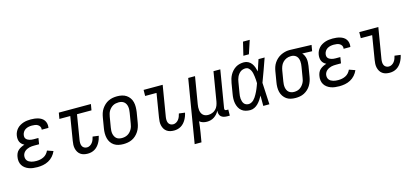

<svg xmlns="http://www.w3.org/2000/svg" viewBox="-73 -1344 4646 2150"><g transform="rotate(-15 2250.0 -269.5)"><path d="M207 8Q181 8 156 5Q131 2 108 -6.5Q85 -15 65.5 -29.5Q46 -44 33.5 -64.5Q21 -85 17.5 -110.5Q14 -136 19 -162Q22 -181 30.5 -200.5Q39 -220 55 -234Q71 -248 90 -257.5Q109 -267 129 -273Q113 -281 100 -293Q87 -305 80 -321Q73 -337 71.5 -355.5Q70 -374 73 -393Q76 -414 85.5 -434Q95 -454 110 -470.5Q125 -487 145 -498.5Q165 -510 185.5 -516.5Q206 -523 227.5 -525.5Q249 -528 270 -528Q292 -528 313 -525.5Q334 -523 354.5 -517Q375 -511 392.5 -500Q410 -489 421.5 -472.5Q433 -456 437.5 -435Q442 -414 439 -392L437 -385H359L360 -388Q363 -406 354.5 -421Q346 -436 331.5 -444.5Q317 -453 299.5 -455.5Q282 -458 264 -458Q246 -458 227.5 -454.5Q209 -451 192 -441.5Q175 -432 164 -415.5Q153 -399 150 -381Q148 -369 149.5 -357Q151 -345 158 -336Q165 -327 175 -321Q185 -315 196.5 -311.5Q208 -308 220 -306.5Q232 -305 244 -305H300L289 -235H233Q219 -235 204.5 -234Q190 -233 176 -229.5Q162 -226 148.5 -219.5Q135 -213 123.5 -203.5Q112 -194 104.5 -180.5Q97 -167 95 -153Q93 -138 96 -123.5Q99 -109 107.5 -98Q116 -87 128.5 -80Q141 -73 154.5 -69Q168 -65 183 -63.5Q198 -62 213 -62Q234 -62 255 -66Q276 -70 296.5 -80Q317 -90 332 -107Q347 -124 356 -144L425 -120Q412 -89 388.5 -62.5Q365 -36 334.5 -20Q304 -4 271.5 2Q239 8 207 8Z M790 8Q767 8 745.5 3Q724 -2 706.5 -14.5Q689 -27 678 -45.5Q667 -64 662 -85.5Q657 -107 658 -130Q659 -153 663 -175L708 -450H582L594 -520H966L954 -450H786L739 -164Q736 -146 736.5 -128Q737 -110 744 -94.5Q751 -79 766 -70.5Q781 -62 799 -62Q817 -62 833.5 -71.5Q850 -81 861.5 -96Q873 -111 879.5 -128.5Q886 -146 890 -163L959 -154Q955 -134 947.5 -114Q940 -94 929.5 -75.5Q919 -57 904 -40.5Q889 -24 870.5 -13Q852 -2 831.5 3Q811 8 790 8Z M1203 8Q1174 8 1146.5 2Q1119 -4 1096.5 -19Q1074 -34 1059 -56.5Q1044 -79 1037.5 -106Q1031 -133 1031 -161.5Q1031 -190 1036 -219L1056 -339Q1060 -364 1068 -389Q1076 -414 1091 -436.5Q1106 -459 1126 -477.5Q1146 -496 1170 -507.5Q1194 -519 1219.5 -523.5Q1245 -528 1270 -528Q1299 -528 1326.5 -522Q1354 -516 1376.5 -501Q1399 -486 1414.5 -463.5Q1430 -441 1436.5 -414Q1443 -387 1442.5 -358.5Q1442 -330 1438 -301L1418 -181Q1414 -156 1405.5 -131Q1397 -106 1382.5 -83.5Q1368 -61 1348 -42.5Q1328 -24 1304 -12.5Q1280 -1 1254 3.5Q1228 8 1203 8ZM1204 -62Q1220 -62 1237 -65.5Q1254 -69 1269.5 -77.5Q1285 -86 1297.5 -99Q1310 -112 1319 -127.5Q1328 -143 1333 -159.5Q1338 -176 1340 -192L1360 -312Q1363 -330 1364 -347.5Q1365 -365 1362.5 -381.5Q1360 -398 1352.5 -413Q1345 -428 1332.5 -438.5Q1320 -449 1304 -453.5Q1288 -458 1270 -458Q1254 -458 1236.5 -454.5Q1219 -451 1204 -442.5Q1189 -434 1176 -421Q1163 -408 1154 -392.5Q1145 -377 1140.5 -360.5Q1136 -344 1133 -328L1113 -208Q1110 -190 1109 -172.5Q1108 -155 1111 -138.5Q1114 -122 1121.5 -107Q1129 -92 1141 -81.5Q1153 -71 1169.5 -66.5Q1186 -62 1204 -62Z M1790 8Q1767 8 1745.5 3Q1724 -2 1706.5 -14.5Q1689 -27 1678 -45.5Q1667 -64 1662 -85.5Q1657 -107 1658 -130Q1659 -153 1663 -175L1708 -450H1576L1577 -520H1798L1739 -164Q1736 -146 1736.5 -128Q1737 -110 1744 -94.5Q1751 -79 1766 -70.5Q1781 -62 1799 -62Q1817 -62 1833.5 -71.5Q1850 -81 1861.5 -96Q1873 -111 1879.5 -128.5Q1886 -146 1890 -163L1959 -154Q1955 -134 1947.5 -114Q1940 -94 1929.5 -75.5Q1919 -57 1904 -40.5Q1889 -24 1870.5 -13Q1852 -2 1831.5 3Q1811 8 1790 8Z M1972 215 2094 -520H2173L2121 -208Q2118 -191 2117 -174Q2116 -157 2118 -140.5Q2120 -124 2126.5 -109Q2133 -94 2144.5 -83Q2156 -72 2171.5 -67Q2187 -62 2204 -62Q2227 -62 2250.5 -70.5Q2274 -79 2291.5 -96.5Q2309 -114 2318 -137Q2327 -160 2331 -183L2387 -520H2466L2394 -87Q2393 -82 2394 -77Q2395 -72 2397.5 -68.5Q2400 -65 2405 -63.5Q2410 -62 2415 -62H2436L2435 8H2403Q2384 8 2365.5 3Q2347 -2 2334 -14Q2321 -26 2316.5 -44.5Q2312 -63 2314 -82Q2304 -62 2289 -45Q2274 -28 2255 -15.5Q2236 -3 2214.5 2.5Q2193 8 2172 8Q2148 8 2125.5 1.5Q2103 -5 2086 -20Q2083 12 2078.5 44Q2074 76 2069 108L2051 215Z M2673 8Q2646 8 2620 1Q2594 -6 2574.5 -22Q2555 -38 2543 -61.5Q2531 -85 2526 -111Q2521 -137 2522 -164.5Q2523 -192 2528 -219L2548 -339Q2552 -363 2559 -386.5Q2566 -410 2578 -431.5Q2590 -453 2607.5 -472Q2625 -491 2646.5 -504Q2668 -517 2692.5 -522.5Q2717 -528 2740 -528Q2767 -528 2790 -516Q2813 -504 2828 -483.5Q2843 -463 2851.5 -439Q2860 -415 2866 -389L2867 -392Q2877 -424 2887.5 -456Q2898 -488 2909 -520H2980Q2956 -453 2932.5 -386Q2909 -319 2883 -252Q2887 -189 2889.5 -126Q2892 -63 2896 0H2825Q2825 -30 2825 -60Q2825 -90 2825 -120Q2813 -97 2798 -75Q2783 -53 2764.5 -34Q2746 -15 2722 -3.5Q2698 8 2673 8ZM2674 -62Q2689 -62 2705 -70Q2721 -78 2732.5 -89.5Q2744 -101 2753.5 -115Q2763 -129 2771 -143.5Q2779 -158 2786.5 -173Q2794 -188 2800 -203Q2806 -218 2812 -233.5Q2818 -249 2823 -264Q2823 -284 2821.5 -303.5Q2820 -323 2817.5 -342.5Q2815 -362 2811 -380.5Q2807 -399 2798.5 -416Q2790 -433 2775.5 -445.5Q2761 -458 2741 -458Q2726 -458 2710 -453.5Q2694 -449 2681 -439Q2668 -429 2658 -415.5Q2648 -402 2641.5 -387.5Q2635 -373 2631 -358Q2627 -343 2625 -328L2605 -208Q2602 -192 2600.5 -175.5Q2599 -159 2600.5 -143.5Q2602 -128 2606.5 -113Q2611 -98 2620 -86Q2629 -74 2643.5 -68Q2658 -62 2674 -62ZM2755 -600 2792 -754H2870L2819 -600Z M3200 8Q3171 8 3143.5 2Q3116 -4 3094.5 -19.5Q3073 -35 3058 -57.5Q3043 -80 3036.5 -106.5Q3030 -133 3030.5 -162Q3031 -191 3036 -219L3056 -339Q3060 -364 3068 -388Q3076 -412 3090.5 -434Q3105 -456 3125 -474Q3145 -492 3168 -503.5Q3191 -515 3216 -521.5Q3241 -528 3265 -528H3281L3524 -520L3512 -450L3398 -454Q3411 -440 3419.5 -422Q3428 -404 3431.5 -384Q3435 -364 3434 -343Q3433 -322 3430 -301L3410 -181Q3406 -156 3397.5 -131.5Q3389 -107 3375.5 -84.5Q3362 -62 3342 -43.5Q3322 -25 3298.5 -13Q3275 -1 3249.5 3.5Q3224 8 3200 8ZM3200 -62Q3216 -62 3232.5 -65.5Q3249 -69 3264 -78Q3279 -87 3291 -100Q3303 -113 3312 -128.5Q3321 -144 3325.5 -160Q3330 -176 3332 -192L3352 -312Q3355 -328 3356 -344.5Q3357 -361 3355.5 -376.5Q3354 -392 3348.5 -407Q3343 -422 3333 -433Q3323 -444 3308.5 -450.5Q3294 -457 3279 -458H3262Q3238 -458 3214 -447.5Q3190 -437 3172.5 -418Q3155 -399 3146 -375.5Q3137 -352 3133 -328L3113 -208Q3110 -191 3109 -173.5Q3108 -156 3110.5 -139.5Q3113 -123 3120 -108Q3127 -93 3139 -82.5Q3151 -72 3167 -67Q3183 -62 3200 -62Z M3707 8Q3681 8 3656 5Q3631 2 3608 -6.5Q3585 -15 3565.5 -29.5Q3546 -44 3533.5 -64.5Q3521 -85 3517.5 -110.5Q3514 -136 3519 -162Q3522 -181 3530.5 -200.5Q3539 -220 3555 -234Q3571 -248 3590 -257.5Q3609 -267 3629 -273Q3613 -281 3600 -293Q3587 -305 3580 -321Q3573 -337 3571.5 -355.5Q3570 -374 3573 -393Q3576 -414 3585.5 -434Q3595 -454 3610 -470.5Q3625 -487 3645 -498.5Q3665 -510 3685.5 -516.5Q3706 -523 3727.5 -525.5Q3749 -528 3770 -528Q3792 -528 3813 -525.5Q3834 -523 3854.5 -517Q3875 -511 3892.5 -500Q3910 -489 3921.5 -472.5Q3933 -456 3937.5 -435Q3942 -414 3939 -392L3937 -385H3859L3860 -388Q3863 -406 3854.5 -421Q3846 -436 3831.5 -444.5Q3817 -453 3799.5 -455.5Q3782 -458 3764 -458Q3746 -458 3727.5 -454.5Q3709 -451 3692 -441.5Q3675 -432 3664 -415.5Q3653 -399 3650 -381Q3648 -369 3649.5 -357Q3651 -345 3658 -336Q3665 -327 3675 -321Q3685 -315 3696.5 -311.5Q3708 -308 3720 -306.5Q3732 -305 3744 -305H3800L3789 -235H3733Q3719 -235 3704.5 -234Q3690 -233 3676 -229.5Q3662 -226 3648.5 -219.5Q3635 -213 3623.5 -203.5Q3612 -194 3604.5 -180.5Q3597 -167 3595 -153Q3593 -138 3596 -123.5Q3599 -109 3607.5 -98Q3616 -87 3628.5 -80Q3641 -73 3654.5 -69Q3668 -65 3683 -63.5Q3698 -62 3713 -62Q3734 -62 3755 -66Q3776 -70 3796.5 -80Q3817 -90 3832 -107Q3847 -124 3856 -144L3925 -120Q3912 -89 3888.5 -62.5Q3865 -36 3834.5 -20Q3804 -4 3771.5 2Q3739 8 3707 8Z M4290 8Q4267 8 4245.5 3Q4224 -2 4206.5 -14.5Q4189 -27 4178 -45.5Q4167 -64 4162 -85.5Q4157 -107 4158 -130Q4159 -153 4163 -175L4208 -450H4076L4077 -520H4298L4239 -164Q4236 -146 4236.5 -128Q4237 -110 4244 -94.5Q4251 -79 4266 -70.5Q4281 -62 4299 -62Q4317 -62 4333.5 -71.5Q4350 -81 4361.5 -96Q4373 -111 4379.5 -128.5Q4386 -146 4390 -163L4459 -154Q4455 -134 4447.5 -114Q4440 -94 4429.5 -75.5Q4419 -57 4404 -40.5Q4389 -24 4370.5 -13Q4352 -2 4331.5 3Q4311 8 4290 8Z"/></g></svg>

Font: Iosevka Term Curly
Style: Italic
Weight: 400
Italic angle: -9°
Designer: Belleve Invis
Foundry: Belleve Invis
Version: Version 32.3.0